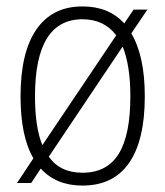

<svg xmlns="http://www.w3.org/2000/svg" viewBox="-20 -570 515 598"><path d="M84 -77Q44 -145 44 -270Q44 -407 93.5 -478.5Q143 -550 237 -550Q319 -550 367 -497L396 -540H439L389 -466Q431 -395 431 -270Q431 -133 382 -62.5Q333 8 237 8Q155 8 107 -45L77 0H33ZM237 -32Q313 -32 349.5 -90.5Q386 -149 386 -270Q386 -366 362 -425L132 -82Q167 -32 237 -32ZM89 -270Q89 -173 112 -118L342 -460Q304 -510 237 -510Q89 -510 89 -270Z"/></svg>

Font: Encode Sans Compressed
Style: ExtraLight
Weight: 200
Designer: Pablo Impallari, Andres Torresi
Foundry: Pablo Impallari, Andres Torresi
Version: Version 1.000; ttfautohint (v1.00) -l 8 -r 50 -G 200 -x 14 -